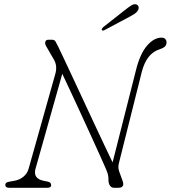

<svg xmlns="http://www.w3.org/2000/svg" viewBox="-20 -888 808 908"><path d="M148 -90Q135 -44 186 -33L206 -29Q222 -26 222 -12Q222 0 204 0H23Q5 0 5 -14Q5 -26 25 -29L48 -33Q73 -37.5 91 -52.5Q109 -67.5 115 -89L242 -540Q252 -577 235 -606L198 -670Q191.5 -681.5 194.5 -690.8Q197.5 -700 208 -700H227Q237.5 -700 242.5 -691.8Q247.5 -683.5 256 -666Q263.5 -650.5 280.8 -613.8Q298 -577 321.5 -527Q345 -477 371.2 -420.2Q397.5 -363.5 423.8 -307.5Q450 -251.5 473 -202.8Q496 -154 512.5 -120L624.5 -562Q643.5 -635.5 676 -672.8Q708.5 -710 743.5 -710Q755.5 -710 761.5 -703.5Q767.5 -697 767.5 -688Q767.5 -674.5 758.8 -667Q750 -659.5 732.5 -654Q704 -645 683 -618.8Q662 -592.5 650.5 -548L543 -119Q540 -108 539.8 -99.2Q539.5 -90.5 543 -79L560 -32Q566 -15.5 560.2 -7.8Q554.5 0 541 0H519Q507 0 500 -10.2Q493 -20.5 493 -36Q493 -50.5 490.8 -61Q488.5 -71.5 481 -89Q471 -112 452.8 -152.5Q434.5 -193 411.5 -243.5Q388.5 -294 363.8 -347.5Q339 -401 316 -450.8Q293 -500.5 274.5 -539ZM569.5 -839.5Q589 -855 602 -863Q615 -871 626 -866.5Q634 -863 635.5 -854.8Q637 -846.5 631.5 -838Q626 -828.5 614.8 -821.5Q603.5 -814.5 589.5 -807L473 -745Q465 -741 461.5 -746.5Q460 -749.5 462.8 -753.2Q465.5 -757 468.5 -760Z"/></svg>

Font: Fraunces 9pt S100 Thin
Style: Italic
Weight: 100
Italic angle: -16°
Version: Version 1.000; ttfautohint (v1.8.3)